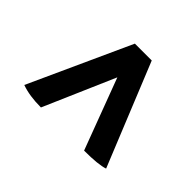

<svg xmlns="http://www.w3.org/2000/svg" viewBox="-99 -591 604 604"><g transform="rotate(-45 203.0 -289.0)"><path d="M55 -194 292 -283 55 -386Q55 -437 68 -473L406 -319V-244L64 -105Q55 -131 55 -194Z"/></g></svg>

Font: Oleo Script Swash Caps
Style: Regular
Weight: 400
Designer: Soytutype
Foundry: Soytutype
Version: Version 1.002